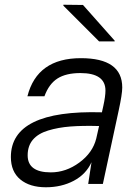

<svg xmlns="http://www.w3.org/2000/svg" viewBox="-20 -778 565 812"><path d="M322 -532Q497 -532 497 -408Q497 -380 482 -311L415 0H353L367 -92Q344 -41 292 -13.5Q240 14 174 14Q106 14 66 -19Q26 -52 26 -114Q26 -314 411 -303L417 -330Q426 -371 426 -395Q426 -469 320 -469Q259 -469 223 -446Q187 -423 168 -371H96Q137 -532 322 -532ZM97 -121Q97 -49 195 -49Q259 -49 315.5 -90.5Q372 -132 387 -192L399 -245Q329 -247 277.5 -243Q226 -239 183.5 -226Q141 -213 119 -187Q97 -161 97 -121ZM248 -754V-758L331 -757L465 -606V-603H399Z"/></svg>

Font: Nacelle Light
Style: Italic
Weight: 300
Italic angle: -12°
Designer: Sora Sagano
Foundry: Sora Sagano
Version: Version 1.000;FEAKit 1.0